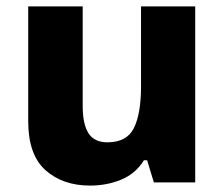

<svg xmlns="http://www.w3.org/2000/svg" viewBox="-20 -569 699 599"><path d="M589 -549V0H460L439 -69H429Q403 -27 358 -8.5Q313 10 261 10Q176 10 122 -38Q68 -86 68 -191V-549H238V-238Q238 -182 256 -153.5Q274 -125 315 -125Q376 -125 398 -170Q420 -215 420 -300V-549Z"/></svg>

Font: Noto Sans Cherokee ExtraBold
Style: Regular
Weight: 800
Designer: Monotype Design Team
Foundry: Monotype Imaging Inc.
Version: Version 2.001; ttfautohint (v1.8.4.7-5d5b)